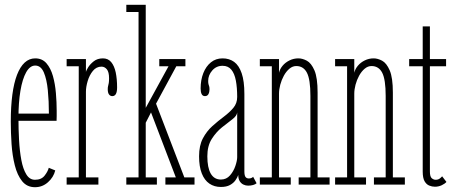

<svg xmlns="http://www.w3.org/2000/svg" viewBox="-20 -770 1902 801"><path d="M126 11Q92.5 11 72.2 -14.2Q52 -39.5 41.8 -80.2Q31.5 -121 28.2 -169Q25 -217 25 -262.5Q25 -325.5 31.5 -374.8Q38 -424 51 -457.8Q64 -491.5 83 -509Q102 -526.5 127 -526.5Q156 -526.5 173.8 -506Q191.5 -485.5 200.8 -452.8Q210 -420 213.2 -381.8Q216.5 -343.5 216.5 -308Q216.5 -297 216.5 -286.5Q216.5 -276 216 -266H50.5V-296H184Q184 -348 179.5 -393.8Q175 -439.5 162.8 -468Q150.5 -496.5 127 -496.5Q105 -496.5 89.2 -468.5Q73.5 -440.5 65.2 -391.2Q57 -342 57 -278Q57 -231.5 59.5 -185.8Q62 -140 69 -102.5Q76 -65 89.8 -42.5Q103.5 -20 126 -20Q152.5 -20 166 -37.2Q179.5 -54.5 183.5 -70L210.5 -59Q203.5 -30.5 180.2 -9.8Q157 11 126 11Z M258 0V-30H308.5V-493.5H258V-523.5H338.5V-470Q339 -474.5 347.2 -488.2Q355.5 -502 371 -514.2Q386.5 -526.5 409.5 -526.5Q431 -526.5 444 -510.8Q457 -495 462.8 -467.8Q468.5 -440.5 468.5 -405.5Q468.5 -387 463.5 -378Q458.5 -369 448.5 -369Q440 -369 434.8 -376Q429.5 -383 429.5 -398Q429.5 -406 431 -411.2Q432.5 -416.5 433.8 -423.8Q435 -431 435 -443.5Q435 -469.5 425.8 -480.8Q416.5 -492 403.5 -492Q382 -492 367.5 -474.2Q353 -456.5 345.8 -432Q338.5 -407.5 338.5 -387.5V-30H390.5V0Z M507 0V-30H558V-720H507V-750H588V-320L683 -493.5H644.5V-523.5H753.5V-493.5H715.5L631 -337.5L749 -30H791.5V0H670V-30H713.5L610 -301L588 -258V-30H634.5V0Z M901.5 10Q874 10 853.5 -4Q833 -18 821.8 -46.5Q810.5 -75 810.5 -118Q810.5 -163 826.5 -193Q842.5 -223 866.2 -244.2Q890 -265.5 913.8 -283.2Q937.5 -301 953.5 -320Q969.5 -339 969.5 -365.5Q969.5 -404.5 964 -433.8Q958.5 -463 945.2 -479.2Q932 -495.5 908.5 -495.5Q882.5 -495.5 865.5 -476Q848.5 -456.5 848.5 -432.5Q848.5 -423 850 -418.2Q851.5 -413.5 852.8 -409.2Q854 -405 854 -397Q854 -385.5 849.5 -377.2Q845 -369 835 -369Q825.5 -369 821.2 -377.5Q817 -386 817 -401Q817 -436.5 828.2 -465Q839.5 -493.5 860 -510Q880.5 -526.5 908.5 -526.5Q936.5 -526.5 956.8 -511.8Q977 -497 988.2 -464.5Q999.5 -432 999.5 -378V-55.5Q999.5 -38 1004.2 -31.8Q1009 -25.5 1018 -25.5Q1025 -25.5 1029.5 -27.8Q1034 -30 1036 -32.5L1050.5 -5.5Q1045.5 -1 1036 1.8Q1026.5 4.5 1015 4.5Q1005 4.5 995.5 0Q986 -4.5 980 -14.2Q974 -24 974 -40Q970.5 -29.5 962.2 -17.8Q954 -6 939.2 2Q924.5 10 901.5 10ZM901.5 -21Q924.5 -21 939.5 -38.2Q954.5 -55.5 962 -77.8Q969.5 -100 969.5 -114.5V-301Q968.5 -287 949.5 -272.5Q930.5 -258 906.2 -238.8Q882 -219.5 863.5 -190.5Q845 -161.5 845 -118Q845 -70.5 859.2 -45.8Q873.5 -21 901.5 -21Z M1064 0V-30H1114V-493.5H1064V-523.5H1144V-466.5Q1147.5 -482 1159 -495.8Q1170.5 -509.5 1187.8 -518Q1205 -526.5 1225 -526.5Q1241.5 -526.5 1260 -516.8Q1278.5 -507 1291.8 -476.5Q1305 -446 1305 -383.5V-30H1355V0H1226V-30H1275V-370Q1275 -438.5 1260.5 -466.5Q1246 -494.5 1216 -494.5Q1200.5 -494.5 1187.2 -483.2Q1174 -472 1164.2 -454.2Q1154.5 -436.5 1149.2 -416.5Q1144 -396.5 1144 -379V-30H1193V0Z M1378 0V-30H1428V-493.5H1378V-523.5H1458V-466.5Q1461.5 -482 1473 -495.8Q1484.5 -509.5 1501.8 -518Q1519 -526.5 1539 -526.5Q1555.5 -526.5 1574 -516.8Q1592.5 -507 1605.8 -476.5Q1619 -446 1619 -383.5V-30H1669V0H1540V-30H1589V-370Q1589 -438.5 1574.5 -466.5Q1560 -494.5 1530 -494.5Q1514.5 -494.5 1501.2 -483.2Q1488 -472 1478.2 -454.2Q1468.5 -436.5 1463.2 -416.5Q1458 -396.5 1458 -379V-30H1507V0Z M1794.5 9Q1782.5 9 1770.8 4.2Q1759 -0.5 1751.2 -14Q1743.5 -27.5 1743.5 -54.5V-493.5H1687V-523.5H1743.5Q1743.5 -543.5 1743.5 -568Q1743.5 -592.5 1743.5 -616.8Q1743.5 -641 1743.5 -660H1773.5V-523.5H1841V-493.5H1773.5V-54.5Q1773.5 -33 1781.2 -26.5Q1789 -20 1797 -20Q1807.5 -20 1814 -24.8Q1820.5 -29.5 1824.5 -34.5L1842.5 -11Q1836 -3.5 1822.8 2.8Q1809.5 9 1794.5 9Z"/></svg>

Font: Imbue Thin
Style: Regular
Weight: 100
Designer: Tyler Finck
Foundry: Etcetera Type Company
Version: Version 1.102